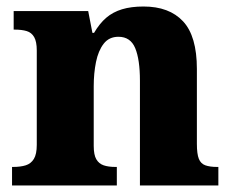

<svg xmlns="http://www.w3.org/2000/svg" viewBox="-20 -570 716 590"><path d="M17 0V-57H20Q43 -57 59 -62Q75 -67 84 -81.5Q93 -96 93 -125V-415Q93 -442 85 -456Q77 -470 62 -474.5Q47 -479 25 -479H22V-536H251L264 -469H269Q286 -498 306.5 -515.5Q327 -533 355 -541.5Q383 -550 421 -550Q500 -550 542.5 -504.5Q585 -459 585 -358V-128Q585 -97 591 -82Q597 -67 611 -62Q625 -57 647 -57H651V0H410V-322Q410 -387 395.5 -422Q381 -457 344 -457Q315 -457 298.5 -435.5Q282 -414 275 -379.5Q268 -345 268 -305V-122Q268 -94 276 -80.5Q284 -67 298.5 -62Q313 -57 335 -57H339V0Z"/></svg>

Font: Noto Serif Thai ExtraBold
Style: Regular
Weight: 800
Version: Version 2.001